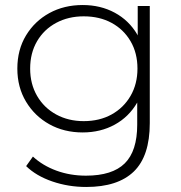

<svg xmlns="http://www.w3.org/2000/svg" viewBox="-20 -546 722 764"><path d="M323 198Q252 198 188 176Q124 154 84 115L111 77Q150 113 204.5 133Q259 153 322 153Q427 153 476.5 104Q526 55 526 -50V-139Q526 -138 526 -138Q493 -81 436.5 -50Q380 -19 309 -19Q235 -19 176.5 -51.5Q118 -84 83.5 -141.5Q49 -199 49 -273Q49 -348 83.5 -405Q118 -462 176.5 -494Q235 -526 309 -526Q380 -526 436.5 -495.5Q493 -465 526 -409Q527 -407 528 -405V-522H576V-56Q576 75 512.5 136.5Q449 198 323 198ZM313 -64Q376 -64 424 -90.5Q472 -117 499.5 -164.5Q527 -212 527 -273Q527 -335 499.5 -382Q472 -429 424 -455Q376 -481 313 -481Q252 -481 203.5 -455Q155 -429 127.5 -382Q100 -335 100 -273Q100 -212 127.5 -164.5Q155 -117 203.5 -90.5Q252 -64 313 -64Z"/></svg>

Font: Montserrat Z Light
Style: Regular
Weight: 300
Designer: Julieta Ulanovsky
Foundry: Julieta Ulanovsky
Version: Version 8.000